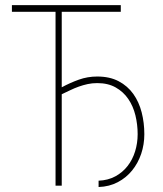

<svg xmlns="http://www.w3.org/2000/svg" viewBox="-20 -731 640 756"><path d="M455.6 -684.6H223.1V-387.2Q255.4 -404.8 290 -417.2Q324.7 -429.7 362.8 -429.7Q412.1 -429.7 447.3 -411.1Q482.4 -392.6 504.9 -361.1Q527.3 -329.6 537.8 -288.6Q548.3 -247.6 548.3 -202.6Q548.3 -162.1 535.9 -125.2Q523.4 -88.4 500.2 -59.8Q477.1 -31.2 443.8 -13.7Q410.6 3.9 368.2 5.4V-19.5Q405.3 -21 434.1 -36.6Q462.9 -52.2 482.4 -77.4Q502 -102.5 512 -135Q522 -167.5 522 -202.6Q522 -240.7 513.2 -276.9Q504.4 -313 485.1 -341.3Q465.8 -369.6 435.5 -386.7Q405.3 -403.8 362.8 -403.8Q342.8 -403.8 325 -399.9Q307.1 -396 290 -389.9Q272.9 -383.8 256.3 -375.7Q239.7 -367.7 223.1 -359.9V0H198.7V-684.6H26.9V-710.9H455.6Z"/></svg>

Font: Roboto Mono Thin
Style: Regular
Weight: 250
Designer: Google
Version: Version 2.000985; 2015; ttfautohint (v1.3)